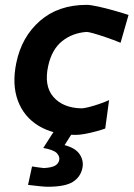

<svg xmlns="http://www.w3.org/2000/svg" viewBox="-20 -530 536 770"><path d="M283.5 11Q195 11 135.2 -25.2Q75.5 -61.5 51.5 -126.8Q27.5 -192 45.5 -278.5Q67 -382.5 140.5 -446.5Q214 -510.5 327.5 -510.5Q342.5 -510.5 372.5 -504Q402.5 -497.5 436.2 -488Q470 -478.5 495.5 -470L463.5 -358.5Q434 -370.5 405.5 -380.2Q377 -390 355.8 -396Q334.5 -402 327.5 -402Q270.5 -398 229.2 -365Q188 -332 173.5 -266.5Q155.5 -186 194 -141.5Q232.5 -97 307 -95.5Q316.5 -95.5 336.2 -100.5Q356 -105.5 378.5 -113.2Q401 -121 417.5 -128.5L402 -14.5Q388.5 -9.5 366.5 -3.5Q344.5 2.5 322 6.8Q299.5 11 283.5 11ZM170.5 219Q162 219 139.2 216.8Q116.5 214.5 92.5 211.5L108.5 137.5Q116 139 130.2 140.8Q144.5 142.5 155.5 144Q185.5 142.5 200 134.8Q214.5 127 217.5 112Q220.5 98 208.2 84.5Q196 71 153.5 63.5L209.5 -24H277.5L272 0L239 52Q284 64 300.2 89.8Q316.5 115.5 310.5 144Q303 180 272 199.5Q241 219 170.5 219Z"/></svg>

Font: Commissioner Loud SemiBold
Style: Italic
Weight: 600
Italic angle: -12°
Designer: Kostas Bartsokas
Foundry: Kostas Bartsokas
Version: Version 1.000; ttfautohint (v1.8.3)